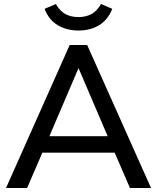

<svg xmlns="http://www.w3.org/2000/svg" viewBox="-20 -936 781 956"><path d="M627 0 551 -176H191L115 0H10L327 -712H414L732 0ZM226 -258H516L371 -597ZM202 -892 258 -916Q279 -880 306.5 -865.5Q334 -851 371 -851Q407 -851 434.5 -865.5Q462 -880 483 -916L539 -892Q517 -837 473.5 -810.5Q430 -784 371 -784Q312 -784 267.5 -810.5Q223 -837 202 -892Z"/></svg>

Font: Muli SemiBold
Style: Regular
Weight: 600
Designer: Vernon Adams
Foundry: Vernon Adams
Version: Version 2.000